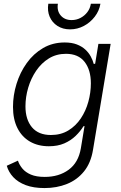

<svg xmlns="http://www.w3.org/2000/svg" viewBox="-20 -773 638 1009"><path d="M213.9 215.3Q156.2 215.3 115.5 200Q74.7 184.6 49.8 158Q24.9 131.3 15.6 98.1L74.2 71.3Q81.5 93.3 97.7 112.8Q113.8 132.3 142.3 144.5Q170.9 156.7 215.3 156.7Q289.6 156.7 340.8 119.1Q392.1 81.5 404.8 6.8L424.3 -110.8L418.5 -109.4Q402.3 -83 377.4 -58.8Q352.5 -34.7 317.9 -19.5Q283.2 -4.4 236.8 -4.4Q179.7 -4.4 137.2 -29.1Q94.7 -53.7 71.5 -100.1Q48.3 -146.5 48.3 -210.9Q48.3 -272.5 66.9 -332.5Q85.4 -392.6 120.8 -441.9Q156.2 -491.2 206.5 -520.5Q256.8 -549.8 319.8 -549.8Q356.9 -549.8 383.5 -539.6Q410.2 -529.3 428.2 -512.7Q446.3 -496.1 457 -476.1Q467.8 -456.1 472.7 -437L480 -438L497.1 -542.5H561.5L468.8 14.2Q457.5 83.5 421.4 127.9Q385.3 172.4 331.8 193.8Q278.3 215.3 213.9 215.3ZM247.6 -63.5Q299.8 -63.5 339.1 -87.4Q378.4 -111.3 404.8 -150.9Q431.2 -190.4 444.3 -238.5Q457.5 -286.6 457.5 -335.4Q457.5 -405.3 424.6 -447.8Q391.6 -490.2 326.7 -490.2Q276.4 -490.2 237.1 -466.1Q197.8 -441.9 170.2 -401.4Q142.6 -360.8 128.2 -312Q113.8 -263.2 113.8 -213.9Q113.8 -145 147.9 -104.2Q182.1 -63.5 247.6 -63.5ZM348.1 -618.7Q310.1 -618.7 282 -636.7Q253.9 -654.8 241 -685.3Q228 -715.8 233.9 -753.4H284.2Q278.3 -715.8 299.1 -691.7Q319.8 -667.5 356.4 -667.5Q381.3 -667.5 402.8 -678.7Q424.3 -689.9 439 -709.2Q453.6 -728.5 457.5 -753.4H507.8Q501.5 -715.8 478 -685.3Q454.6 -654.8 420.7 -636.7Q386.7 -618.7 348.1 -618.7Z"/></svg>

Font: Inter 16pt Light
Style: Italic
Weight: 300
Italic angle: -9.3988°
Version: Version 4.001;git-66647c0bb